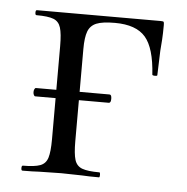

<svg xmlns="http://www.w3.org/2000/svg" viewBox="-38 -423 448 460"><g transform="rotate(5 186.0 -193.0)"><path d="M42 -190Q42 -194 43.5 -197Q45 -200 47 -200H224Q229 -200 229 -190Q229 -180 224 -180H47Q45 -180 43.5 -183Q42 -186 42 -190ZM339 -377Q339 -357 338 -341.5Q337 -326 336 -315L334 -256Q334 -254 328.5 -254Q323 -254 322 -256Q318 -320 295.5 -346Q273 -372 222 -372Q192 -372 177.5 -366Q163 -360 157.5 -345.5Q152 -331 152 -303V-81Q152 -51 156.5 -36.5Q161 -22 174.5 -17Q188 -12 216 -12Q218 -12 218 -6Q218 0 216 0Q190 0 175 -1L125 -2L72 -1Q58 0 32 0Q29 0 29 -6Q29 -12 32 -12Q60 -12 73.5 -17Q87 -22 91.5 -36.5Q96 -51 96 -81V-305Q96 -335 91.5 -349.5Q87 -364 74 -369Q61 -374 33 -374Q30 -374 30 -380Q30 -386 33 -386H331Q337 -386 338 -384.5Q339 -383 339 -377Z"/></g></svg>

Font: Cormorant Infant
Style: Regular
Weight: 400
Designer: Christian Thalmann (Catharsis Fonts)
Foundry: Catharsis Fonts
Version: Version 4.000